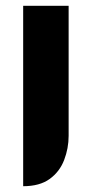

<svg xmlns="http://www.w3.org/2000/svg" viewBox="-20 -644 317 663"><path d="M60 -1V-624H217V-175Q217 -132 201.5 -91.5Q186 -51 151.5 -26Q117 -1 60 -1Z"/></svg>

Font: Mada ExtraBold
Style: Regular
Weight: 800
Designer: Khaled Hosny
Version: Version 1.5